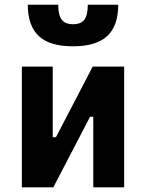

<svg xmlns="http://www.w3.org/2000/svg" viewBox="-20 -803 626 823"><path d="M73.7 0V-517.6H206.1V-214.8H219.7L377.4 -517.6H512.2V0H379.9V-302.7H366.2L208.5 0ZM293 -604.5Q192.9 -604.5 146 -648.7Q99.1 -692.9 99.1 -782.7H229.5Q229.5 -739.3 244.1 -719.2Q258.8 -699.2 293 -699.2Q328.1 -699.2 342.3 -719.5Q356.4 -739.7 356.4 -782.7H486.8Q486.8 -692.4 439.5 -648.4Q392.1 -604.5 293 -604.5Z"/></svg>

Font: Cascadia Mono PL
Style: Bold
Weight: 700
Monospace: yes
Designer: Aaron Bell
Foundry: Saja Typeworks
Version: Version 2404.023; ttfautohint (v1.8.4)